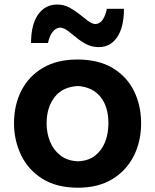

<svg xmlns="http://www.w3.org/2000/svg" viewBox="-20 -830 696 863"><path d="M331.1 13.7Q233.9 13.7 169.9 -26.9Q106 -67.4 74.5 -133.5Q43 -199.7 43 -275.9Q43 -357.9 76.2 -422.9Q109.4 -487.8 173.1 -525.1Q236.8 -562.5 328.1 -562.5Q422.4 -562.5 486.1 -524.4Q549.8 -486.3 582 -421.4Q614.3 -356.4 614.3 -275.9Q614.3 -193.8 580.8 -128.2Q547.4 -62.5 484.1 -24.4Q420.9 13.7 331.1 13.7ZM330.6 -105Q377 -106.9 407.2 -130.4Q437.5 -153.8 452.4 -191.9Q467.3 -230 467.3 -275.9Q467.3 -350.1 431.9 -394.3Q396.5 -438.5 330.6 -443.4Q261.2 -439.9 225.3 -393.3Q189.5 -346.7 189.5 -275.9Q189.5 -231 205.3 -192.6Q221.2 -154.3 252.4 -130.6Q283.7 -106.9 330.6 -105ZM424.3 -618.2Q393.1 -618.2 368.4 -631.1Q343.8 -644 323.5 -660.9Q303.2 -677.7 285.4 -691.2Q267.6 -704.6 250 -706.1Q229.5 -704.1 215.6 -685.5Q201.7 -667 195.8 -636.7H119.6Q119.6 -720.2 151.4 -764.9Q183.1 -809.6 236.8 -809.6Q266.6 -809.6 291 -796.6Q315.4 -783.7 336.2 -766.8Q356.9 -750 374.8 -736.6Q392.6 -723.1 409.2 -721.7Q429.7 -723.6 441.9 -741.9Q454.1 -760.3 460.4 -790.5H537.1Q537.1 -707.5 506.6 -662.8Q476.1 -618.2 424.3 -618.2Z"/></svg>

Font: Pinar DS4-SemiBold
Style: Regular
Weight: 600
Designer: Amin Abedi
Version: Version 2.000